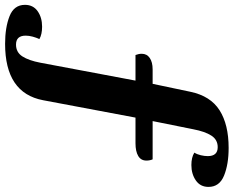

<svg xmlns="http://www.w3.org/2000/svg" viewBox="-216 -656 940 773"><g transform="rotate(90 254.5 -270.0)"><path d="M45 180Q-21 180 -66.5 162Q-112 144 -112 100Q-112 67 -86.5 49Q-61 31 -24 31Q7 31 26 42Q20 54 16 69Q12 84 12 97Q12 136 48 136Q79 136 95.5 110.5Q112 85 121 38L193 -345H90Q85 -358 85 -370Q85 -391 102 -402.5Q119 -414 148 -414H206L238 -566Q255 -647 312.5 -683.5Q370 -720 464 -720Q530 -720 575.5 -701.5Q621 -683 621 -639Q621 -606 595 -588Q569 -570 533 -570Q502 -570 483 -582Q490 -593 493.5 -608Q497 -623 497 -636Q497 -676 461 -676Q431 -676 414.5 -650.5Q398 -625 389 -578L356 -414H510Q515 -403 515 -389Q515 -367 496.5 -356Q478 -345 445 -345H342L272 27Q243 180 45 180Z"/></g></svg>

Font: Sansita
Style: Bold Italic
Weight: 700
Italic angle: -11°
Designer: Pablo Cosgaya
Foundry: Omnibus-Type
Version: Version 1.006